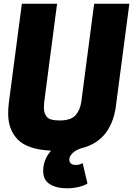

<svg xmlns="http://www.w3.org/2000/svg" viewBox="-20 -800 718 1036"><path d="M341 216Q284 216 248.5 193.5Q213 171 213 123Q213 60 256 13Q130 7 77 -46Q24 -99 24 -187Q24 -216 28 -248L98 -780H288L219 -253Q217 -235 217 -218Q217 -188 233 -169Q249 -150 301 -150Q363 -150 388 -178.5Q413 -207 419 -253L488 -780H678L608 -248Q588 -41 418 0L410 3Q377 15 361 39Q354 49 354 63Q354 74 362.5 82Q371 90 389 90Q409 90 426 80L452 190Q434 202 403.5 209Q373 216 341 216Z"/></svg>

Font: Tanohe Sans ExtraBold
Style: Italic
Weight: 800
Designer: Village Type and Design LLC & Cristiano Sobral
Foundry: Cooper Hewitt Smithsonian Design Museum
Version: Version 1.00;September 29, 2021;FontCreator 13.0.0.2655 64-b